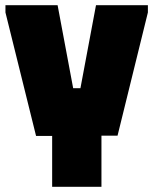

<svg xmlns="http://www.w3.org/2000/svg" viewBox="-20 -720 591 740"><path d="M1 -700H202L262 -380H290L350 -700H550V-672L433 -197H371V0H181V-196H119L1 -672Z"/></svg>

Font: Phudu Black
Style: Regular
Weight: 900
Version: Version 1.005;gftools[0.9.23]